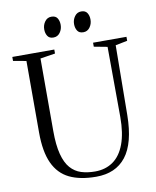

<svg xmlns="http://www.w3.org/2000/svg" viewBox="-100 -1005 883 1090"><g transform="rotate(-10 342.0 -460.5)"><path d="M366 9.5Q273.5 9.5 212 -20.2Q150.5 -50 119.8 -116.8Q89 -183.5 89 -294V-706.5L14 -720V-743H256V-720L170 -706.5V-289Q170 -207 183.8 -154.5Q197.5 -102 223.2 -72.8Q249 -43.5 284.8 -32.2Q320.5 -21 364.5 -21Q425 -21 468.5 -51.8Q512 -82.5 535.2 -144.8Q558.5 -207 558.5 -301L556.5 -705.5L479.5 -720V-743H672V-720L603.5 -706.5L599.5 -305Q598.5 -223.5 583 -164Q567.5 -104.5 537.5 -66.2Q507.5 -28 464.5 -9.2Q421.5 9.5 366 9.5ZM263 -811Q240 -811 229.8 -827Q219.5 -843 219.5 -865.5Q219.5 -890.5 233.8 -910Q248 -929.5 271 -929.5H272Q296 -929.5 306 -913.5Q316 -897.5 316 -875Q316 -850 301.8 -830.5Q287.5 -811 264 -811ZM435.5 -811Q412 -811 401.8 -827Q391.5 -843 391.5 -865.5Q391.5 -890.5 405.8 -910Q420 -929.5 443 -929.5H444Q467.5 -929.5 477.8 -913.5Q488 -897.5 488 -875Q488 -850 473.8 -830.5Q459.5 -811 436.5 -811Z"/></g></svg>

Font: Merriweather 120pt Light
Style: Regular
Weight: 300
Version: Version 2.100